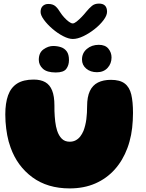

<svg xmlns="http://www.w3.org/2000/svg" viewBox="-20 -1028 811 1069"><path d="M368 21Q244.5 21 160.2 -41Q76 -103 39 -206.5Q33 -223 28.2 -240.2Q23.5 -257.5 20.2 -275.5Q17 -293.5 14.5 -312.2Q12 -331 10.8 -350.5Q9.5 -370 9.5 -390.5Q9.5 -454 25 -497.2Q40.5 -540.5 75.2 -562.8Q110 -585 167.5 -585Q206.5 -585 232 -570.5Q257.5 -556 270.2 -524.2Q283 -492.5 283 -440.5Q283 -425 283.2 -409.5Q283.5 -394 284.8 -379.5Q286 -365 287.5 -351Q289 -337 291.8 -324.5Q294.5 -312 298 -301Q307 -273 323.8 -256Q340.5 -239 368 -239Q387 -239 401.5 -246.8Q416 -254.5 426.8 -268.2Q437.5 -282 445 -300Q450.5 -314.5 454.5 -330.8Q458.5 -347 460.8 -364.5Q463 -382 464 -400.2Q465 -418.5 465 -436.5Q465 -488.5 480.2 -521Q495.5 -553.5 525.2 -568.5Q555 -583.5 597.5 -583.5Q647.5 -583.5 674.2 -563.2Q701 -543 710.8 -502.2Q720.5 -461.5 720.5 -399Q720.5 -377.5 719.2 -357Q718 -336.5 715.8 -316.2Q713.5 -296 709.8 -277Q706 -258 701 -239.8Q696 -221.5 689.5 -204Q664 -135 618.8 -84.5Q573.5 -34 510.5 -6.5Q447.5 21 368 21ZM290.5 -624.5Q241 -624.5 218.5 -645.5Q196 -666.5 196 -695Q196 -734.5 222.2 -753.2Q248.5 -772 276 -772Q298.5 -772 318.8 -765.5Q339 -759 351.5 -742Q364 -725 364 -693.5Q364 -664.5 349 -644.5Q334 -624.5 290.5 -624.5ZM520 -626Q483.5 -626 460 -646Q436.5 -666 436.5 -696.5Q436.5 -732.5 463.5 -755.5Q490.5 -778.5 530 -778.5Q566 -778.5 583.5 -757Q601 -735.5 601 -708Q601 -674 579 -650Q557 -626 520 -626ZM385.5 -811Q362 -811 331.2 -827Q300.5 -843 272 -867.5Q243.5 -892 224.8 -917.5Q206 -943 206 -961.5Q206 -983 218 -994.5Q230 -1006 249 -1006Q274.5 -1006 289 -993Q303.5 -980 316 -958.5Q324.5 -945 337.5 -930.8Q350.5 -916.5 363.5 -907Q376.5 -897.5 385 -897.5Q393.5 -897.5 407 -908.2Q420.5 -919 435 -934Q449.5 -949 460 -962.5Q476.5 -982.5 491.8 -995.2Q507 -1008 531 -1008Q576 -1008 576 -962.5Q576 -942 556.5 -916Q537 -890 506.8 -866Q476.5 -842 444 -826.5Q411.5 -811 385.5 -811Z"/></svg>

Font: Gluten ExtraBold
Style: Regular
Weight: 800
Designer: Tyler Finck
Foundry: Etcetera Type Company
Version: Version 1.300